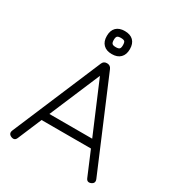

<svg xmlns="http://www.w3.org/2000/svg" viewBox="-200 -979 1014 1103"><g transform="rotate(30 307.0 -428.0)"><path d="M43 -2.5C43 -2.5 43 -2.5 43 -2.5C27 -9.5 22 -21 28.5 -37.5C28.5 -37.5 28.5 -37.5 28.5 -37.5C28.5 -37.5 276.5 -624 276.5 -624C282 -637.5 291.5 -644.5 306 -644.5C306 -644.5 306 -644.5 306 -644.5C306 -644.5 309 -644.5 309 -644.5C322.5 -644 332.5 -637.5 338 -624C338 -624 338 -624 338 -624C338 -624 586 -37.5 586 -37.5C592.5 -21 588 -9.5 572 -2.5C572 -2.5 572 -2.5 572 -2.5C555.5 4 544.5 -0.5 538 -16.5C538 -16.5 538 -16.5 538 -16.5C538 -16.5 471.5 -174 471.5 -174C471.5 -174 144 -174 144 -174C144 -174 77.5 -16.5 77.5 -16.5C71 -0.5 59.5 4 43 -2.5ZM307.5 -561.5C307.5 -561.5 165.5 -226.5 165.5 -226.5C165.5 -226.5 449.5 -226.5 449.5 -226.5C449.5 -226.5 307.5 -561.5 307.5 -561.5ZM303.5 -703.5C303.5 -703.5 303.5 -703.5 303.5 -703.5C279 -703.5 260.5 -710 247 -723.5C233.5 -737 227 -755.5 227 -780C227 -780 227 -780 227 -780C227 -804.5 233.5 -823 247 -836.5C260.5 -849.5 279 -856 303.5 -856C303.5 -856 303.5 -856 303.5 -856C328 -856 346.5 -849.5 360 -836.5C373.5 -823 380 -804.5 380 -780C380 -780 380 -780 380 -780C380 -755.5 373.5 -737 360 -723.5C346.5 -710 328 -703.5 303.5 -703.5ZM303.5 -749.5C303.5 -749.5 303.5 -749.5 303.5 -749.5C315.5 -749.5 323.5 -751.5 328 -756C332 -760 334 -768 334 -780C334 -780 334 -780 334 -780C334 -792 332 -800 328 -804.5C323.5 -808.5 315.5 -810.5 303.5 -810.5C303.5 -810.5 303.5 -810.5 303.5 -810.5C291.5 -810.5 283.5 -808.5 279.5 -804.5C275 -800 273 -792 273 -780C273 -780 273 -780 273 -780C273 -768 275 -760 279.5 -756C283.5 -751.5 291.5 -749.5 303.5 -749.5Z"/></g></svg>

Font: Jura-Fortis-Regular
Style: Regular
Weight: 500
Designer: Daniel Johnson, Alexei Vanyashin, Mirko Velimirovic
Foundry: Daniel Johnson
Version: ""